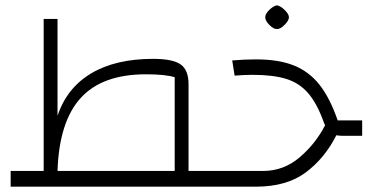

<svg xmlns="http://www.w3.org/2000/svg" viewBox="-20 -701 1380 721"><path d="M818 -59V0H20V-59H144V-630H196V-266Q231 -371 322.5 -425.5Q414 -480 555 -480Q629 -480 658.5 -459Q688 -438 688 -385V-59ZM636 -59V-411Q601 -422 528 -422Q364 -422 283 -333Q202 -244 196 -59Z M1340 -249V-191H1265Q1257 -191 1243 -193Q1199 -106 1127.5 -53Q1056 0 941 0H778V-59H968Q1045 -59 1105 -110Q1165 -161 1201 -231Q1197 -237 1194 -247Q1169 -315 1136 -352.5Q1103 -390 1054 -405Q1005 -420 927 -420Q899 -420 861 -417L852 -474Q896 -478 942 -478Q1027 -478 1084 -455Q1141 -432 1180 -382.5Q1219 -333 1248 -249ZM976 -636Q976 -649 991.5 -664Q1007 -679 1020 -681Q1033 -679 1049 -663.5Q1065 -648 1065 -636Q1065 -624 1048.5 -607.5Q1032 -591 1020 -592Q1008 -591 992 -607Q976 -623 976 -636Z"/></svg>

Font: Changa ExtraLight
Style: Regular
Weight: 275
Designer: Eduardo Rodriguez Tunni
Foundry: Eduardo Rodriguez Tunni
Version: Version 2.002; ttfautohint (v1.5) -l 8 -r 50 -G 200 -x 14 -H